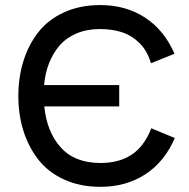

<svg xmlns="http://www.w3.org/2000/svg" viewBox="-20 -721 738 751"><path d="M373 9.8Q293.5 9.8 231.2 -18.6Q168.9 -46.9 130.4 -96.2Q91.8 -145.5 71.8 -208.7Q51.8 -272 51.8 -345.2Q51.8 -418.5 71.5 -481.9Q91.3 -545.4 129.6 -594.7Q168 -644 230.2 -672.6Q292.5 -701.2 372.1 -701.2Q472.2 -701.2 547.1 -652.3Q622.1 -603.5 662.6 -510.7L570.3 -473.6Q557.1 -520.5 527.1 -551Q497.1 -581.5 458.3 -594.5Q419.4 -607.4 371.1 -607.4Q319.8 -607.4 279.5 -590.3Q239.3 -573.2 213.1 -543Q187 -512.7 171.9 -473.9Q156.7 -435.1 152.3 -388.2H446.3V-304.7H153.3Q163.1 -204.6 218 -144Q272.9 -83.5 373 -83.5Q445.3 -83.5 494.6 -115.7Q543.9 -147.9 571.8 -219.2L663.6 -181.2Q624 -88.4 548.6 -39.3Q473.1 9.8 373 9.8Z"/></svg>

Font: HK Grotesk Medium
Style: Regular
Weight: 500
Designer: Alfredo Marco Pradil and Stefan Peev
Foundry: Hanken Design Co.
Version: Version 1.045;PS 001.045;hotconv 1.0.88;makeotf.lib2.5.64775